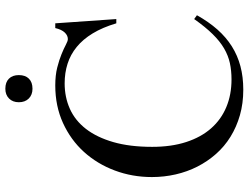

<svg xmlns="http://www.w3.org/2000/svg" viewBox="-124 -778 917 708"><g transform="rotate(-90 334.0 -423.5)"><path d="M632.3 -155.3Q607.9 -111.8 579.6 -79.8Q551.3 -47.9 517.6 -26.6Q483.9 -5.4 444.3 5.1Q404.8 15.6 357.9 15.6Q307.1 15.6 263.7 3.2Q220.2 -9.3 184.3 -31.5Q148.4 -53.7 120.8 -85Q93.3 -116.2 74.2 -153.6Q55.2 -190.9 45.4 -233.6Q35.6 -276.4 35.6 -321.3Q35.6 -393.6 59.8 -458.3Q84 -522.9 128.2 -571.8Q172.4 -620.6 234.9 -649.2Q297.4 -677.7 373.5 -677.7Q411.1 -677.7 439.7 -670.4Q468.3 -663.1 489 -654.5Q509.8 -646 523.4 -638.7Q537.1 -631.3 544.4 -631.3Q557.6 -631.3 568.6 -642.8Q579.6 -654.3 585 -677.7H602.5L618.2 -452.6H602.5Q587.4 -503.4 565.4 -539.6Q543.5 -575.7 515.4 -598.6Q487.3 -621.6 453.6 -632.3Q419.9 -643.1 381.3 -643.1Q330.1 -643.1 287.1 -623.8Q244.1 -604.5 213.1 -564.5Q182.1 -524.4 164.6 -463.9Q147 -403.3 147 -320.3Q147 -249.5 164.8 -194.8Q182.6 -140.1 215.3 -103Q248 -65.9 293.7 -46.9Q339.4 -27.8 395.5 -27.8Q428.2 -27.8 456.1 -33.9Q483.9 -40 510.3 -55.4Q536.6 -70.8 562.7 -97.4Q588.9 -124 618.2 -165.5ZM411.6 -812Q411.6 -788.1 398.4 -774.9Q385.3 -761.7 361.3 -761.7Q338.9 -761.7 325.2 -775.4Q311.5 -789.1 311.5 -812Q311.5 -834.5 325.2 -848.1Q338.9 -861.8 361.3 -861.8Q385.3 -861.8 398.4 -848.6Q411.6 -835.4 411.6 -812Z"/></g></svg>

Font: Doulos SIL Compact
Style: Regular
Weight: 400
Designer: Walt Agee, Victor Gaultney, Peter Martin, Debbi Hosken
Foundry: SIL International
Version: Version 4.110; 2011; Maintenance release ; LnSpcTght